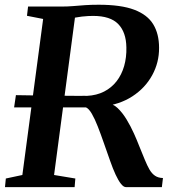

<svg xmlns="http://www.w3.org/2000/svg" viewBox="-24 -770 719 790"><path d="M-3.5 0 0 -35.5 68 -50 153.5 -692 87 -705 91.5 -743H227Q254.5 -743 277.8 -745Q301 -747 326 -748.8Q351 -750.5 382 -750.5Q474 -750.5 528.2 -730Q582.5 -709.5 606.5 -670Q630.5 -630.5 630.5 -573.5Q631 -513 602.2 -460.5Q573.5 -408 520.5 -373.5Q467.5 -339 394 -331.5L417.5 -344Q439.5 -344.5 459.5 -325.8Q479.5 -307 496.8 -278.5Q514 -250 527 -221Q540 -192 548 -171Q561.5 -138 571.5 -113.5Q581.5 -89 591.2 -72.2Q601 -55.5 614 -46.8Q627 -38 646.5 -37.5L642 0H494.5Q484.5 0 473.8 -13.5Q463 -27 451.8 -51.2Q440.5 -75.5 429 -108.5Q416 -145 403.2 -181.8Q390.5 -218.5 378.2 -249.8Q366 -281 353.8 -302Q341.5 -323 330 -328Q325 -328 314.5 -328Q304 -328 284.2 -328Q264.5 -328 232 -328Q199.5 -328 150.8 -328Q102 -328 34 -328L41.5 -378.5Q99 -377.5 142 -377Q185 -376.5 216.2 -376.2Q247.5 -376 268.5 -375.8Q289.5 -375.5 302.8 -375.5Q316 -375.5 323 -375.8Q330 -376 333.5 -375.5Q373.5 -377.5 404.2 -393.2Q435 -409 455.8 -435.8Q476.5 -462.5 486.8 -498.2Q497 -534 496 -575Q495 -637.5 462.5 -671Q430 -704.5 359.5 -704.5Q351.5 -704.5 339 -704Q326.5 -703.5 312.8 -701.8Q299 -700 286.8 -697.8Q274.5 -695.5 266.5 -692L288 -724.5L198.5 -50L286 -35.5L283 0Z"/></svg>

Font: Merriweather 60pt SemiBold
Style: Italic
Weight: 600
Italic angle: -7.8°
Version: Version 2.101